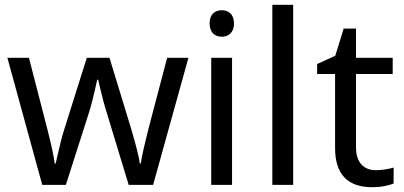

<svg xmlns="http://www.w3.org/2000/svg" viewBox="-20 -780 1703 810"><path d="M626 0 774.9 -536.1H685.1L609.9 -250C588.9 -168.5 577.1 -115.7 574.2 -90.8H569.8C564.5 -128.9 547.4 -188 534.2 -233.9L441.9 -536.1H346.2L251 -233.9C241.7 -204.6 231.9 -166.5 221.7 -120.1L214.8 -89.8H210.9C207.5 -118.2 197.3 -166.5 179.7 -235.4C161.6 -304.2 135.7 -404.3 102.1 -536.1H11.2L158.2 0H257.8L354 -300.8C364.3 -332.5 376.5 -380.4 390.1 -443.8H394C410.2 -374 422.9 -326.7 431.2 -301.8L522.9 0Z M864.3 -681.2C864.3 -642.6 886.7 -625 916 -625C943.4 -625 967.3 -642.6 967.3 -681.2C967.3 -720.2 943.4 -736.8 916 -736.8C886.7 -736.8 864.3 -720.2 864.3 -681.2ZM959 -536.1H871.1V0H959Z M1216.8 -759.8H1128.9V0H1216.8Z M1565.9 -62C1513.2 -62 1481.9 -96.2 1481.9 -158.2V-467.8H1636.7V-536.1H1481.9V-659.2H1429.7L1394.5 -544.9L1317.9 -509.8V-467.8H1393.6V-155.8C1393.6 -45.4 1445.8 9.8 1550.8 9.8C1568.4 9.8 1585.9 8.3 1603 4.9C1620.1 1.5 1632.3 -2.4 1640.6 -5.9V-73.2C1632.8 -70.3 1621.1 -67.9 1606 -65.4C1590.8 -63 1577.1 -62 1565.9 -62Z"/></svg>

Font: Noto Reveo Sans
Style: Regular
Weight: 400
Designer: Monotype Design team
Foundry: Monotype Imaging Inc.
Version: Version 1.04